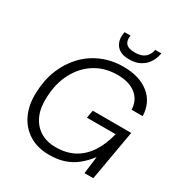

<svg xmlns="http://www.w3.org/2000/svg" viewBox="-207 -1059 1161 1224"><g transform="rotate(30 374.0 -447.0)"><path d="M329 12Q241 12 179 -27.5Q117 -67 86 -136.5Q55 -206 60 -296Q63 -387 94 -463Q125 -539 178.5 -595Q232 -651 304 -681.5Q376 -712 461 -712Q578 -712 648.5 -656Q719 -600 723 -500H641Q639 -568 590 -608Q541 -648 453 -648Q361 -648 290.5 -604Q220 -560 178.5 -481.5Q137 -403 133 -299Q129 -223 153 -167.5Q177 -112 225 -81.5Q273 -51 340 -51Q419 -51 476.5 -82.5Q534 -114 572.5 -173Q611 -232 631 -314H420L430 -371H713L648 0H583L599 -126H598Q565 -83 526.5 -52Q488 -21 440 -4.5Q392 12 329 12ZM466 -770Q421 -770 394.5 -787Q368 -804 358 -832Q348 -860 353 -893L355 -906H399Q392 -868 410 -847Q428 -826 476 -826Q523 -826 548.5 -847Q574 -868 581 -906H626L623 -893Q616 -860 596.5 -832Q577 -804 544.5 -787Q512 -770 466 -770Z"/></g></svg>

Font: DM Sans 28pt Light
Style: Italic
Weight: 300
Italic angle: -10°
Version: Version 4.004;gftools[0.9.30]